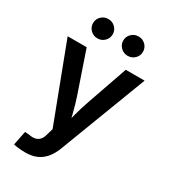

<svg xmlns="http://www.w3.org/2000/svg" viewBox="-228 -856 1029 1169"><g transform="rotate(30 286.0 -271.5)"><path d="M62.5 197.8 82.5 98.6 112.8 101.1Q137.7 106 156.5 101.8Q175.3 97.7 188.2 82.8Q201.2 67.9 207.5 40L219.2 0.5L15.6 -535.6H149.4L247.6 -248.5Q264.2 -199.2 276.1 -149.9Q288.1 -100.6 301.3 -49.8H267.6Q280.8 -100.6 293.9 -150.1Q307.1 -199.7 324.2 -248.5L424.3 -535.6H556.6L323.7 75.2Q307.6 117.7 283.4 147Q259.3 176.3 225.6 191.4Q191.9 206.5 146 206.5Q121.6 206.5 99.6 204.1Q77.6 201.7 62.5 197.8ZM391.1 -614.7Q362.3 -614.7 342 -634.8Q321.8 -654.8 321.8 -682.6Q321.8 -710.9 342 -730.7Q362.3 -750.5 391.1 -750.5Q420.4 -750.5 440.4 -730.7Q460.4 -710.9 460.4 -682.6Q460.4 -654.3 440.4 -634.5Q420.4 -614.7 391.1 -614.7ZM178.2 -614.7Q149.4 -614.7 129.4 -634.8Q109.4 -654.8 109.4 -682.6Q109.4 -710.9 129.4 -730.7Q149.4 -750.5 178.2 -750.5Q207.5 -750.5 227.5 -730.7Q247.6 -710.9 247.6 -682.6Q247.6 -654.3 227.5 -634.5Q207.5 -614.7 178.2 -614.7Z"/></g></svg>

Font: Inter 20pt SemiBold
Style: Regular
Weight: 600
Version: Version 4.001;git-66647c0bb